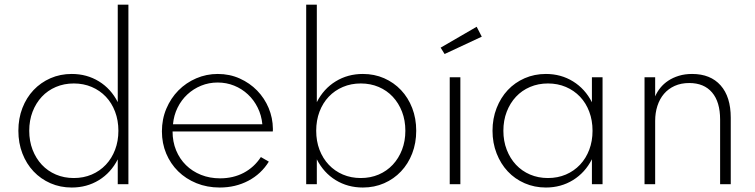

<svg xmlns="http://www.w3.org/2000/svg" viewBox="-20 -802 3286 836"><path d="M60 -232.7Q60 -286.4 77.5 -331.6Q95 -376.8 126.1 -409.8Q157.3 -442.7 199.8 -461.4Q242.3 -480 292.3 -480Q358.2 -480 410.7 -447.7Q463.2 -415.5 492.7 -357.3V-781.8H539.1V0H492.7V-108.2Q463.2 -50 410.7 -17.7Q358.2 14.5 292.3 14.5Q242.3 14.5 199.8 -4.1Q157.3 -22.7 126.1 -55.7Q95 -88.6 77.5 -133.9Q60 -179.1 60 -232.7ZM107.3 -232.7Q107.3 -187.7 121.8 -150Q136.4 -112.3 162 -84.8Q187.7 -57.3 223.4 -42Q259.1 -26.8 301.4 -26.8Q343.6 -26.8 379.3 -42Q415 -57.3 440.9 -84.8Q466.8 -112.3 481.1 -150Q495.5 -187.7 495.5 -232.7Q495.5 -277.7 481.1 -315.7Q466.8 -353.6 440.9 -380.9Q415 -408.2 379.3 -423.4Q343.6 -438.6 301.4 -438.6Q259.1 -438.6 223.4 -423.4Q187.7 -408.2 162 -380.7Q136.4 -353.2 121.8 -315.5Q107.3 -277.7 107.3 -232.7Z M936.8 14.5Q881.8 14.5 835.5 -4.3Q789.1 -23.2 755.7 -56.1Q722.3 -89.1 703.6 -133.6Q685 -178.2 685 -230Q685 -283.2 704.3 -328.9Q723.6 -374.5 756.8 -408.2Q790 -441.8 834.3 -460.9Q878.6 -480 928.2 -480Q980 -480 1023.9 -460.2Q1067.7 -440.5 1099.8 -407.5Q1131.8 -374.5 1149.8 -331.6Q1167.7 -288.6 1168.2 -241.8Q1168.2 -238.2 1168.2 -235.5Q1168.2 -232.7 1167.7 -229.5H731.4Q731.4 -185 746.8 -147.5Q762.3 -110 789.8 -83Q817.3 -55.9 855.2 -40.7Q893.2 -25.5 938.2 -25.5Q995.5 -25.5 1041.1 -49.5Q1086.8 -73.6 1115.9 -118.2L1150.5 -98.2Q1117.3 -44.5 1061.4 -15Q1005.5 14.5 936.8 14.5ZM1122.3 -260.9Q1118.6 -300 1102 -333.4Q1085.5 -366.8 1059.3 -391.1Q1033.2 -415.5 999.5 -429.1Q965.9 -442.7 927.7 -442.7Q889.5 -442.7 855.7 -428.9Q821.8 -415 795.7 -390.7Q769.5 -366.4 753.2 -333.2Q736.8 -300 733.2 -260.9Z M1359.5 -781.8V-357.3Q1389.1 -415.5 1441.6 -447.7Q1494.1 -480 1560 -480Q1610 -480 1652.5 -461.4Q1695 -442.7 1726.1 -409.8Q1757.3 -376.8 1774.8 -331.6Q1792.3 -286.4 1792.3 -232.7Q1792.3 -179.1 1774.8 -133.9Q1757.3 -88.6 1726.1 -55.7Q1695 -22.7 1652.5 -4.1Q1610 14.5 1560 14.5Q1494.1 14.5 1441.6 -17.7Q1389.1 -50 1359.5 -108.2V0H1313.2V-781.8ZM1356.8 -232.7Q1356.8 -187.7 1371.1 -150Q1385.5 -112.3 1411.4 -84.8Q1437.3 -57.3 1473 -42Q1508.6 -26.8 1550.9 -26.8Q1593.2 -26.8 1628.9 -42Q1664.5 -57.3 1690.2 -84.8Q1715.9 -112.3 1730.5 -150Q1745 -187.7 1745 -232.7Q1745 -277.7 1730.5 -315.5Q1715.9 -353.2 1690.2 -380.7Q1664.5 -408.2 1628.9 -423.4Q1593.2 -438.6 1550.9 -438.6Q1508.6 -438.6 1473 -423.4Q1437.3 -408.2 1411.4 -380.9Q1385.5 -353.6 1371.1 -315.7Q1356.8 -277.7 1356.8 -232.7Z M1938.2 0V-465.5H1984.5V0ZM2055.5 -685.5 2077.7 -642.3 1915.9 -566.8 1898.6 -594.5Z M2124.5 -232.7Q2124.5 -285.9 2142.3 -331.4Q2160 -376.8 2190.9 -409.8Q2221.8 -442.7 2264.5 -461.4Q2307.3 -480 2356.8 -480Q2422.7 -480 2475.2 -447.5Q2527.7 -415 2557.3 -356.8V-465.5H2603.6V0H2557.3V-108.6Q2527.7 -50.5 2475.2 -18Q2422.7 14.5 2356.8 14.5Q2307.3 14.5 2264.5 -4.1Q2221.8 -22.7 2190.9 -55.7Q2160 -88.6 2142.3 -134.1Q2124.5 -179.5 2124.5 -232.7ZM2171.8 -232.7Q2171.8 -187.7 2186.4 -150Q2200.9 -112.3 2226.6 -84.8Q2252.3 -57.3 2288 -42Q2323.6 -26.8 2365.9 -26.8Q2408.2 -26.8 2443.9 -42Q2479.5 -57.3 2505.5 -84.8Q2531.4 -112.3 2545.7 -150Q2560 -187.7 2560 -232.7Q2560 -277.7 2545.7 -315.7Q2531.4 -353.6 2505.5 -380.9Q2479.5 -408.2 2443.9 -423.4Q2408.2 -438.6 2365.9 -438.6Q2323.6 -438.6 2288 -423.4Q2252.3 -408.2 2226.6 -380.7Q2200.9 -353.2 2186.4 -315.5Q2171.8 -277.7 2171.8 -232.7Z M2786.4 0V-465.5H2832.7V-382.3Q2840.9 -401.8 2855.2 -419.5Q2869.5 -437.3 2889.8 -450.7Q2910 -464.1 2935.9 -472Q2961.8 -480 2993.6 -480Q3073.6 -480 3117.7 -430.2Q3161.8 -380.5 3161.8 -289.5V0H3115.5V-281.4Q3115.5 -358.2 3080.5 -399.3Q3045.5 -440.5 2980.9 -440.5Q2945.5 -440.5 2917.7 -428Q2890 -415.5 2871.1 -393.4Q2852.3 -371.4 2842.5 -341.1Q2832.7 -310.9 2832.7 -275.9V0Z"/></svg>

Font: Spartan Light
Style: Regular
Weight: 300
Designer: Matt Bailey, Mirko Velimirovic
Foundry: Matt Bailey
Version: Version 1.005